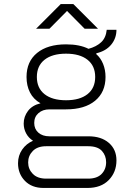

<svg xmlns="http://www.w3.org/2000/svg" viewBox="-20 -740 640 948"><path d="M195 188Q137 188 103 153Q69 118 69 66Q69 28 89.5 -1.5Q110 -31 143 -45Q121 -59 109 -81.5Q97 -104 97 -130Q97 -164 118 -192Q139 -220 180 -230Q145 -250 128 -283.5Q111 -317 111 -360Q111 -436 163 -478.5Q215 -521 306 -521Q340 -521 367.5 -515.5Q395 -510 417 -499Q455 -509 479 -531Q503 -553 507 -593H555Q555 -551 529 -519.5Q503 -488 456 -477L455 -473Q477 -454 489 -424.5Q501 -395 501 -360Q501 -285 449.5 -242.5Q398 -200 306 -200H224Q191 -200 170 -181.5Q149 -163 149 -133Q149 -103 169.5 -85Q190 -67 224 -67H417Q480 -67 517.5 -34.5Q555 -2 555 52Q555 110 517 149Q479 188 412 188ZM208 142H415Q459 142 481.5 119Q504 96 504 61Q504 28 483 5Q462 -18 415 -18H208Q165 -18 142 5.5Q119 29 119 62Q119 95 142 118.5Q165 142 208 142ZM306 -245Q374 -245 412 -275Q450 -305 450 -360Q450 -415 412 -445Q374 -475 306 -475Q238 -475 200 -445Q162 -415 162 -360Q162 -305 200 -275Q238 -245 306 -245ZM158 -598 280 -720H342L464 -598H398L300 -697H322L224 -598Z"/></svg>

Font: Chivo Mono Thin
Style: Regular
Weight: 250
Designer: Hector Gatti
Foundry: Omnibus-Type
Version: Version 1.008